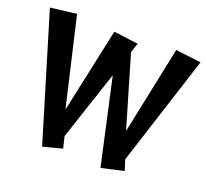

<svg xmlns="http://www.w3.org/2000/svg" viewBox="-136 -965 1228 1144"><g transform="rotate(20 478.0 -392.5)"><path d="M610 15 490 -529 344 -90 362 -17 240 15 0 -780 165 -800 295 -240 410 -776 565 -756 545 -696 678 -244 794 -800 955 -780 731 -84 752 -17Z"/></g></svg>

Font: RocknRoll One
Style: Regular
Weight: 400
Designer: Fontworks Inc.
Foundry: Fontworks Inc.
Version: Version 1.100